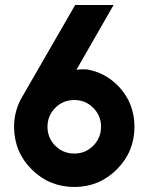

<svg xmlns="http://www.w3.org/2000/svg" viewBox="-20 -732 585 764"><path d="M276 -334Q320 -334 351 -303Q382 -272 382 -228Q382 -205 374 -186Q366 -167 351 -152Q320 -121 276 -121Q231 -121 200 -152Q169 -183 169 -228Q169 -272 200 -303Q231 -334 276 -334ZM279 -712 68 -346Q52 -319 44 -289Q36 -259 36 -228Q36 -128 106 -58Q176 12 276 12Q375 12 445 -58Q480 -93 497.5 -135.5Q515 -178 515 -228Q515 -319 455 -385Q400 -444 324 -456Q313 -456 303 -456Q293 -456 284 -454L432 -712Z"/></svg>

Font: Unageo
Style: Bold
Weight: 700
Designer: Richard Sepsi
Foundry: Richard Sepsi
Version: Version 2.000